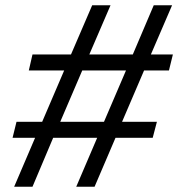

<svg xmlns="http://www.w3.org/2000/svg" viewBox="-20 -713 680 733"><path d="M34 0 114 -187H28L43 -248H141L225 -444H90L104 -505H251L332 -693H402L321 -505H487L567 -693H637L556 -505H640L625 -444H530L446 -248H579L563 -187H421L341 0H271L351 -187H183L104 0ZM210 -248H377L461 -444H294Z"/></svg>

Font: Ubuntu Sans
Style: Italic
Weight: 400
Italic angle: -13.5°
Designer: Dalton Maag Ltd
Foundry: Dalton Maag Ltd
Version: Version 1.006